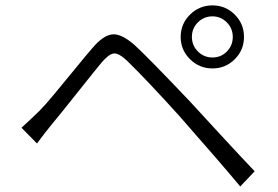

<svg xmlns="http://www.w3.org/2000/svg" viewBox="-20 -717 1017 702"><path d="M756.8 -657.2Q725.6 -657.2 703.6 -635.3Q681.6 -613.3 681.6 -582Q681.6 -550.8 703.6 -528.8Q725.6 -506.8 756.8 -506.8Q788.1 -506.8 809.6 -528.8Q831.1 -550.8 831.1 -582Q831.1 -613.3 809.1 -635.3Q787.1 -657.2 756.8 -657.2ZM58.6 -250Q74.2 -263.7 123 -310.5Q144.5 -332 178.2 -372.6Q211.9 -413.1 254.9 -465.8Q297.9 -518.6 318.4 -542Q357.4 -587.9 390.6 -591.3Q423.8 -594.7 472.7 -551.8Q527.3 -501 673.8 -346.7Q692.4 -326.2 779.8 -231.4Q867.2 -136.7 911.1 -90.8L858.4 -35.2Q792 -115.2 635.7 -293Q516.6 -424.8 444.3 -495.1Q414.1 -523.4 396 -521.5Q377.9 -519.5 350.6 -487.3Q330.1 -462.9 262.2 -377.4Q194.3 -292 168.9 -261.7Q144.5 -232.4 115.2 -192.4ZM674.8 -500.5Q640.6 -534.2 640.6 -582Q640.6 -629.9 674.8 -663.6Q709 -697.3 756.8 -697.3Q804.7 -697.3 838.4 -663.6Q872.1 -629.9 872.1 -582Q872.1 -534.2 838.4 -500.5Q804.7 -466.8 756.8 -466.8Q709 -466.8 674.8 -500.5Z"/></svg>

Font: Min Sans Light
Style: Regular
Weight: 300
Designer: Jinseong-Kim, NotoSansCJK, Nunito
Foundry: Jinseong-Kim
Version: Version 1.400;Glyphs 3.1.2 (3151)